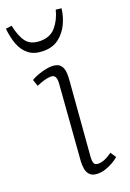

<svg xmlns="http://www.w3.org/2000/svg" viewBox="-158 -807 594 875"><g transform="rotate(-20 139.0 -370.0)"><path d="M132 -430Q134 -452 128.5 -463.5Q123 -475 107 -475Q93 -475 75.5 -470Q58 -465 37 -456L26 -488Q45 -500 75.5 -509Q106 -518 126 -518Q154 -518 166.5 -505.5Q179 -493 181.5 -472Q184 -451 181 -423L153 -73Q151 -48 156 -38Q161 -28 176 -28Q191 -28 207 -34.5Q223 -41 244 -56L262 -29Q250 -18 233 -8.5Q216 1 197.5 7.5Q179 14 159 14Q134 14 121.5 2Q109 -10 106 -28.5Q103 -47 104 -65ZM118 -596Q74 -596 47.5 -616Q21 -636 7.5 -671Q-6 -706 -10 -750L19 -754Q30 -700 51.5 -672Q73 -644 120 -644Q168 -644 195 -676.5Q222 -709 233 -754L260 -751Q256 -714 239.5 -678.5Q223 -643 193 -619.5Q163 -596 118 -596Z"/></g></svg>

Font: Literata 18pt ExtraLight
Style: Italic
Weight: 250
Italic angle: -2°
Designer: Latin by Veronika Burian and Jose Scaglione. Greek by Irene Vlachou. Cyrillic by Vera Evstafieva
Foundry: TypeTogether
Version: Version 3.103;gftools[0.9.29]